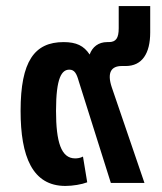

<svg xmlns="http://www.w3.org/2000/svg" viewBox="-20 -604 535 634"><path d="M196 10C220 10 250 5 268 -2L254 -87C245 -82 235 -81 228 -81C182 -81 165 -135 165 -238C165 -348 184 -374 209 -374C226 -374 233 -361 240 -336L346 0H457L349 -316C333 -364 347 -386 382 -386H395C449 -386 476 -427 476 -497V-584H372V-511C372 -478 363 -465 339 -465H334C305 -465 285 -449 276 -424C257 -453 232 -465 190 -465C94 -465 48 -402 48 -238C48 -87 87 10 196 10Z"/></svg>

Font: Noto Sans Thai SemCond SemBd
Style: Regular
Weight: 600
Width: 4
Designer: Monotype Design Team
Foundry: Monotype Imaging Inc.
Version: Version 2.002